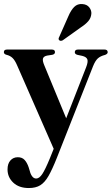

<svg xmlns="http://www.w3.org/2000/svg" viewBox="-20 -708 564 969"><path d="M231.5 91.5 251 43 66 -379Q55.5 -403.5 43.5 -415.2Q31.5 -427 12.5 -431.5Q-0.5 -435 -0.5 -445Q-0.5 -458 16 -458H241Q257.5 -458 257.5 -445Q257.5 -434.5 244 -431.5L218 -427.5Q200.5 -424 197 -413Q193.5 -402 203.5 -378.5L314 -111L414.5 -368Q425.5 -396 420.8 -408.5Q416 -421 395 -426L371.5 -431Q357.5 -434.5 357.5 -444.5Q357.5 -458 374 -458H507Q523.5 -458 523.5 -444.5Q523.5 -436 510.5 -431Q486.5 -425 473.5 -413Q460.5 -401 449.5 -373.5L267 88.5Q244 146.5 225 179.8Q206 213 183.2 227Q160.5 241 125.5 241Q76 241 47 213.8Q18 186.5 18 147Q18 118 32.5 101.8Q47 85.5 70 85.5Q91.5 85.5 104 99Q116.5 112.5 124.5 136L130.5 155.5Q134.5 172 142.8 182.5Q151 193 162.5 193Q178.5 193 193.5 170.2Q208.5 147.5 231.5 91.5ZM325 -626Q338 -656.5 354.5 -673Q371 -689.5 395.5 -687.5Q419 -686 430.8 -670.5Q442.5 -655 441 -638Q439 -616.5 425.2 -600.8Q411.5 -585 389 -570.5L296.5 -504.5Q285 -499 278.5 -505.5Q275 -509 275.8 -513.2Q276.5 -517.5 279 -522Z"/></svg>

Font: Fraunces 72pt S000 SemiBold
Style: Regular
Weight: 600
Version: Version 1.000; ttfautohint (v1.8.3)